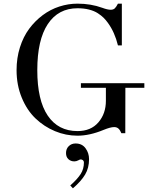

<svg xmlns="http://www.w3.org/2000/svg" viewBox="-20 -734 815 1058"><path d="M343.8 109.4Q343.8 85.9 358.9 71.3Q374 56.6 396.5 56.6Q432.1 56.6 451.4 83Q470.7 109.4 470.7 143.1Q470.7 191.4 449 228Q427.2 264.6 381.8 303.7L367.2 288.1Q406.2 253.4 424.3 225.3Q442.4 197.3 442.4 161.1Q442.4 153.3 437 148.9Q431.6 144.5 424.8 144.5Q419.9 144.5 411.6 149.4Q400.9 155.3 389.6 155.3Q370.1 155.3 356.9 143.1Q343.8 130.9 343.8 109.4ZM71.3 -347.7Q71.3 -414.1 89.8 -472.9Q108.4 -531.7 140.6 -575.2Q172.9 -618.7 215.3 -650.4Q257.8 -682.1 307.1 -698Q356.4 -713.9 407.2 -713.9Q481 -713.9 543.9 -690.9Q572.8 -680.2 589.8 -680.2Q604.5 -680.2 612.8 -688.2Q621.1 -696.3 629.9 -713.9H651.4V-483.9H629.9Q612.3 -556.2 574.7 -607.9Q563.5 -623.5 551.3 -635.7Q539.1 -647.9 519.3 -660.9Q499.5 -673.8 470.9 -681.2Q442.4 -688.5 407.2 -688.5Q301.3 -688.5 243.4 -601.3Q185.5 -514.2 185.5 -347.7Q185.5 -181.6 243.2 -96.7Q300.8 -11.7 407.2 -11.7Q481 -11.7 522.2 -59.8Q563.5 -107.9 563.5 -178.7V-250H425.8V-275.4H775.4V-250H670.9L670.4 0H648.9Q642.1 -16.6 633.1 -25.1Q624 -33.7 608.9 -33.7Q588.9 -33.7 551.8 -18.6Q474.1 13.7 407.2 13.7Q342.8 13.7 283 -11.2Q223.1 -36.1 175.8 -81.3Q128.4 -126.5 99.9 -195.8Q71.3 -265.1 71.3 -347.7Z"/></svg>

Font: Theano Didot
Style: Regular
Weight: 400
Designer: Alexey Kryukov
Version: Version 2.0